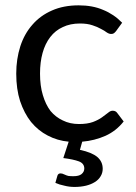

<svg xmlns="http://www.w3.org/2000/svg" viewBox="-20 -535 518 733"><path d="M452.1 -71.3Q423.8 -35.2 382.8 -16.6Q340.8 2 293.9 5.9Q291 16.6 285.2 37.1Q331.1 46.9 351.6 64.5Q372.1 82 372.1 109.4Q372.1 125 364.3 137.7Q356.4 151.4 341.8 160.2Q328.1 168.9 308.6 173.8Q288.1 178.7 264.6 178.7Q244.1 178.7 225.6 173.8Q206.1 169.9 191.4 163.1Q194.3 154.3 199.2 135.7Q202.1 127 210.9 127Q213.9 127 217.8 127.9Q221.7 129.9 227.5 131.8Q233.4 134.8 241.2 136.7Q249 137.7 259.8 137.7Q281.2 137.7 291 129.9Q301.8 121.1 301.8 108.4Q301.8 88.9 281.2 81.1Q259.8 73.2 221.7 68.4Q228.5 47.9 242.2 5.9Q199.2 2 162.1 -17.6Q126 -36.1 98.6 -69.3Q72.3 -102.5 56.6 -149.4Q42 -195.3 42 -253.9Q42 -309.6 57.6 -358.4Q73.2 -406.2 103.5 -440.4Q133.8 -475.6 178.7 -495.1Q222.7 -514.6 280.3 -514.6Q334 -514.6 374 -497.1Q415 -480.5 446.3 -448.2Q438.5 -437.5 422.9 -416Q418.9 -411.1 415 -408.2Q411.1 -405.3 404.3 -405.3Q396.5 -405.3 387.7 -411.1Q378.9 -418 365.2 -424.8Q351.6 -432.6 333 -438.5Q313.5 -445.3 285.2 -445.3Q248 -445.3 219.7 -431.6Q191.4 -418.9 171.9 -393.6Q152.3 -368.2 142.6 -333Q132.8 -297.9 132.8 -253.9Q132.8 -207 143.6 -171.9Q154.3 -135.7 172.9 -111.3Q192.4 -87.9 219.7 -75.2Q247.1 -61.5 281.2 -61.5Q313.5 -61.5 335 -69.3Q355.5 -77.1 369.1 -86.9Q382.8 -96.7 392.6 -104.5Q401.4 -112.3 410.2 -112.3Q421.9 -112.3 427.7 -103.5Q435.5 -92.8 452.1 -71.3Z"/></svg>

Font: Lato
Style: Regular
Weight: 400
Designer: Lukasz Dziedzic with Adam Twardoch and Botio Nikoltchev
Version: Version 2.015; 2015-08-06; http://www.latofonts.com/